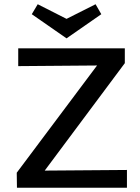

<svg xmlns="http://www.w3.org/2000/svg" viewBox="-20 -886 660 906"><path d="M458 -819 294 -705 130 -819 158 -866 294 -797 431 -866ZM191 -81 579 -84V0H60L59 -71L438 -577L66 -574V-658H569V-588Z"/></svg>

Font: EauTest Semibold
Style: Regular
Weight: 600
Designer: Christian Thalmann (Catharsis Fonts)
Version: Version 0.001;PS 000.001;hotconv 1.0.88;makeotf.lib2.5.64775